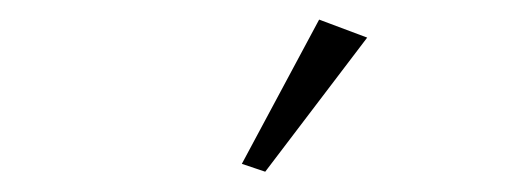

<svg xmlns="http://www.w3.org/2000/svg" viewBox="-20 -550 510 193"><path d="M246.6 -377.4 223.1 -385.3 300.8 -530.3 349.1 -512.2Z"/></svg>

Font: Lateef ExtraLight
Style: Regular
Weight: 200
Designer: SIL International
Foundry: SIL International
Version: Version 4.200